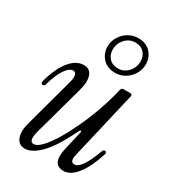

<svg xmlns="http://www.w3.org/2000/svg" viewBox="-190 -878 887 988"><g transform="rotate(30 254.0 -383.5)"><path d="M115 9Q78 9 64.5 -24.5Q51 -58 66 -113L145 -403Q153 -432 149 -448Q145 -464 131 -464Q108 -464 84.5 -429Q61 -394 44 -332Q41 -321 31 -321Q17 -321 22 -341Q45 -425 82.5 -470.5Q120 -516 165 -516Q201 -516 213 -483Q225 -450 209 -393L129 -103Q110 -34 142 -34Q162 -34 188 -61Q214 -88 242.5 -135Q271 -182 299 -242Q327 -302 350 -368Q373 -434 388 -499Q391 -510 402 -510H442Q456 -510 453 -497L359 -95Q348 -48 376 -48Q418 -48 464 -175Q468 -188 478 -188Q484 -188 486.5 -183Q489 -178 486 -170Q459 -85 422 -38Q385 9 344 9Q272 9 296 -96L322 -207Q324 -214 319.5 -215Q315 -216 312 -210Q254 -90 205 -40.5Q156 9 115 9ZM322 -561Q275 -561 248 -590Q221 -619 221 -659Q221 -692 237.5 -718.5Q254 -745 280.5 -760.5Q307 -776 338 -776Q385 -776 411.5 -747Q438 -718 438 -678Q438 -646 421.5 -619Q405 -592 379 -576.5Q353 -561 322 -561ZM324 -588Q358 -588 382.5 -614.5Q407 -641 407 -678Q407 -708 388 -728.5Q369 -749 336 -749Q301 -749 276.5 -722.5Q252 -696 252 -659Q252 -629 271 -608.5Q290 -588 324 -588Z"/></g></svg>

Font: Instrument Serif
Style: Italic
Weight: 400
Italic angle: -13°
Designer: Rodrigo Fuenzalida
Foundry: fragTYPE
Version: Version 1.000; ttfautohint (v1.8.4.7-5d5b);gftools[0.9.27]